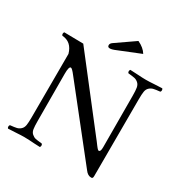

<svg xmlns="http://www.w3.org/2000/svg" viewBox="-188 -966 1073 1122"><g transform="rotate(30 348.5 -405.0)"><path d="M423.8 -819.8Q466.8 -799.8 485.8 -768.1L341.8 -710Q314 -697.8 299.8 -698.2Q284.7 -698.2 285.2 -712.9Q285.2 -724.1 299.8 -733.9ZM554.7 -524.9Q554.7 -559.6 551.5 -578.4Q548.3 -597.2 536.4 -607.7Q524.4 -618.2 511.2 -621.1Q498 -624 467.3 -627Q462.9 -631.3 462.9 -638.4Q462.9 -645.5 467.3 -649.9Q491.2 -649.4 522 -647.2Q552.7 -645 574.7 -645Q596.7 -645 627.9 -647.2Q659.2 -649.4 682.6 -649.9Q687 -645.5 687 -638.4Q687 -631.3 682.6 -627Q652.8 -624 638.9 -620.6Q625 -617.2 613.3 -606.7Q601.6 -596.2 598.6 -577.6Q595.7 -559.1 595.7 -524.9L594.7 -21Q594.7 -18.6 594.7 -14.9Q594.7 -11.2 594.7 -9.3Q594.7 -7.3 594.5 -4.4Q594.2 -1.5 594 0Q593.8 1.5 593.3 3.4Q592.8 5.4 591.8 6.3Q590.8 7.3 589.6 8.3Q588.4 9.3 586.7 9.5Q585 9.8 582.5 9.8Q560.1 9.8 542.5 -14.2L193.4 -455.1Q168 -488.3 159.7 -487.8Q146.5 -487.8 146.5 -439L147.5 -120.1Q147.5 -85.4 150.4 -66.7Q153.3 -47.9 165.3 -37.4Q177.2 -26.9 190.4 -23.9Q203.6 -21 234.4 -18.1Q238.8 -13.7 238.8 -6.6Q238.8 0.5 234.4 4.9Q213.9 4.4 195.3 3.2Q176.8 2 160.9 1Q145 0 127.4 0Q105.5 0 74.2 2.2Q43 4.4 19.5 4.9Q15.1 0.5 15.1 -6.6Q15.1 -13.7 19.5 -18.1Q49.3 -21 63.2 -24.4Q77.1 -27.8 88.6 -38.3Q100.1 -48.8 103.3 -67.4Q106.4 -85.9 106.4 -120.1L107.4 -549.8Q87.9 -619.6 23.4 -624Q19 -628.4 19 -635.5Q19 -642.6 23.4 -647L152.3 -645L495.6 -203.1Q500 -197.8 504.6 -191.7Q509.3 -185.5 512.5 -181.2Q515.6 -176.8 519 -172.4Q522.5 -168 524.9 -164.8Q527.3 -161.6 529.8 -158.7Q532.2 -155.8 533.9 -154.1Q535.6 -152.3 537.4 -150.9Q539.1 -149.4 540.5 -148.7Q542 -147.9 543.5 -147.9Q555.7 -147.9 555.7 -178.2Z"/></g></svg>

Font: Linux Libertine Display
Style: Regular
Weight: 400
Designer: Philipp H. Poll
Foundry: Philipp H. Poll
Version: Version 5.0.9